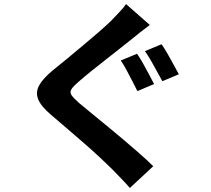

<svg xmlns="http://www.w3.org/2000/svg" viewBox="-20 -844 1040 946"><path d="M655 -579Q669 -560 684.5 -532Q700 -504 715 -476Q730 -448 739 -430L657 -395Q647 -416 632.5 -443.5Q618 -471 603.5 -498.5Q589 -526 575 -546ZM776 -626Q789 -608 805 -580Q821 -552 836 -524.5Q851 -497 861 -478L780 -444Q768 -465 753.5 -492Q739 -519 723.5 -546Q708 -573 694 -592ZM718 -721Q695 -704 671.5 -685.5Q648 -667 630 -652Q606 -633 571.5 -605.5Q537 -578 499 -548.5Q461 -519 426.5 -491Q392 -463 367 -441Q340 -418 331.5 -403.5Q323 -389 332.5 -375Q342 -361 369 -337Q392 -318 426 -290Q460 -262 501 -228.5Q542 -195 584 -159.5Q626 -124 665.5 -89.5Q705 -55 735 -25L620 82Q599 58 576.5 35Q554 12 532 -11Q509 -34 473 -67.5Q437 -101 394.5 -138Q352 -175 309.5 -211.5Q267 -248 233 -277Q183 -319 168.5 -354Q154 -389 173 -423.5Q192 -458 242 -499Q271 -522 309 -553.5Q347 -585 387 -618.5Q427 -652 463.5 -683.5Q500 -715 525 -739Q546 -761 568 -784Q590 -807 601 -824Z"/></svg>

Font: Noto Sans SC Thin
Style: Bold
Weight: 700
Version: Version 2.004-H2;hotconv 1.0.118;makeotfexe 2.5.65603